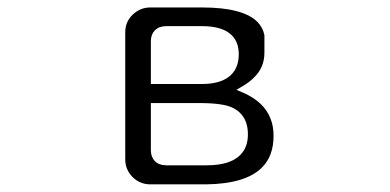

<svg xmlns="http://www.w3.org/2000/svg" viewBox="-20 -494 1040 512"><path d="M382.3 -270V-384.8V-385.3Q382.8 -402.8 393.1 -413.1Q403.3 -423.8 422.4 -424.3H422.9H518.6Q573.7 -424.3 598.1 -399.9Q616.7 -381.3 616.7 -349.6Q616.7 -314.9 596.7 -294.9Q571.8 -270 518.6 -270ZM382.3 -219.2H510.7Q577.6 -219.2 602.5 -205.6Q612.8 -200.2 620.6 -192.4Q641.1 -171.9 641.1 -135.7Q641.1 -101.1 620.6 -80.6Q593.3 -53.2 531.2 -53.2H422.9H422.4Q403.3 -53.7 393.1 -64.2Q382.8 -74.7 382.3 -92.3V-92.8ZM685.1 -353.5V-400.4Q680.7 -421.4 666 -436Q647.5 -454.6 610.6 -464.4Q573.7 -474.1 518.6 -474.1H380.9Q353 -474.1 332.5 -453.6Q314 -435.1 314 -408.2V-69.3Q314 -41.5 333.5 -22Q353 -2.4 380.9 -2.4H530.3Q635.3 -3.9 678.7 -47.4Q709.5 -78.1 709.5 -131.8Q709.5 -144.5 707.5 -156Q705.6 -167.5 701.2 -178.2Q684.1 -222.2 628.9 -246.6L610.4 -254.4L627.4 -264.6Q645.5 -274.9 658.2 -288.1Q685.1 -314.5 685.1 -353.5ZM602.5 -205.6H602.1Q602.5 -205.6 602.5 -205.6Z"/></svg>

Font: YuPearl-ExtraLight
Style: ExtraLight
Weight: 200
Designer: Max Yao
Foundry: Max-Everyday
Version: Version 1.011; ttfautohint (v1.8.3)